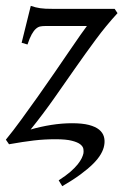

<svg xmlns="http://www.w3.org/2000/svg" viewBox="-22 -477 432 655"><path d="M378.9 -432.1Q339.8 -389.6 304.7 -342Q269.5 -294.4 234.1 -243.7Q198.7 -192.9 161.6 -140.1Q124.5 -87.4 82.5 -35.2Q98.6 -40 116.5 -43.9Q134.3 -47.9 152.6 -50.8Q170.9 -53.7 189.2 -55.2Q207.5 -56.6 223.6 -56.6Q258.8 -56.6 281.2 -50.8Q303.7 -44.9 316.2 -34.7Q328.6 -24.4 332.5 -10.7Q336.4 2.9 333.5 18.6Q331.1 33.2 322 48.8Q313 64.5 295.7 81.8Q278.3 99.1 252.4 118.2Q226.6 137.2 190.4 158.2L178.2 138.2Q202.6 122.6 218.3 108.9Q233.9 95.2 243.2 83.5Q252.4 71.8 256.8 62.5Q261.2 53.2 262.7 45.9Q263.7 39.6 262.5 31.2Q261.2 22.9 252.2 15.6Q243.2 8.3 223.4 3.2Q203.6 -2 168 -2Q148.4 -2 130.4 -1Q112.3 0 93.5 2.2Q74.7 4.4 54 7.6Q33.2 10.7 8.8 15.1L-2 -0.5Q22.5 -30.3 50.5 -68.8Q78.6 -107.4 107.4 -147.9Q136.2 -188.5 163.6 -228.5Q190.9 -268.6 213.6 -301.5Q236.3 -334.5 252.4 -357.7Q268.6 -380.9 274.4 -388.2H130.9Q122.6 -388.2 115.2 -386.7Q107.9 -385.3 100.6 -378.9Q93.3 -372.6 86.2 -359.9Q79.1 -347.2 71.8 -325.2L51.8 -331.1L83 -457Q91.8 -454.1 99.4 -452.1Q106.9 -450.2 115.2 -449Q123.5 -447.8 133.5 -447.3Q143.6 -446.8 157.7 -446.8H369.1L378.9 -432.1Z"/></svg>

Font: Gentium
Style: Italic
Weight: 400
Italic angle: -7°
Designer: J. Victor Gaultney
Version: Version 1.02; 2005; OFL release